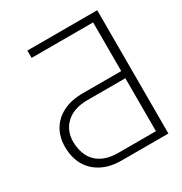

<svg xmlns="http://www.w3.org/2000/svg" viewBox="-168 -848 925 974"><g transform="rotate(-30 294.0 -361.0)"><path d="M538.6 0H266.1Q198.7 0 150.1 -25.1Q101.6 -50.3 75.9 -95.9Q50.3 -141.6 50.3 -203.1Q50.3 -261.2 76.4 -304.2Q102.5 -347.2 150.9 -370.8Q199.2 -394.5 266.1 -394H489.7V-679.2H129.4V-722.2H538.6ZM489.7 -42V-352.1H266.1Q186.5 -351.6 142.8 -310.5Q99.1 -269.5 99.1 -204.6Q99.6 -155.8 118.4 -119.1Q137.2 -82.5 174.6 -62.5Q211.9 -42.5 266.1 -42Z"/></g></svg>

Font: Inter Tight ExtraLight
Style: Regular
Weight: 250
Designer: Rasmus Andersson
Foundry: rsms
Version: Version 3.004